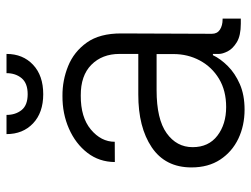

<svg xmlns="http://www.w3.org/2000/svg" viewBox="-112 -656 779 596"><g transform="rotate(-90 278.0 -357.5)"><path d="M236.2 11.7Q186.8 11.7 146.1 -7.6Q105.5 -27 81.1 -63.9Q56.8 -100.9 56.8 -153.1Q56.8 -234.4 119.3 -276.5Q181.8 -318.5 283.4 -318.2H409.1V-376.4Q409.1 -430.4 375.5 -463.8Q342 -497.2 279.8 -496.8Q212.4 -497.2 174.4 -465.4Q136.4 -433.6 136.4 -391.3L73.5 -391Q73.9 -439.6 102.1 -476.2Q130.3 -512.8 177 -533.4Q223.7 -554 278.8 -553.6Q327.1 -554 371.4 -536Q415.8 -518.1 444.4 -478Q473 -437.9 472.7 -370.7L471.6 -89.8Q471.6 -73.2 484.4 -64.8Q497.2 -56.5 516.7 -56.5H518.8V0H502.8Q465.9 0 445.5 -12.4Q425.1 -24.9 417.1 -40.8Q409.1 -56.8 409.1 -67.8V-86.6H405.2Q394.2 -63.2 371.6 -40.5Q349.1 -17.8 315.3 -3Q281.6 11.7 236.2 11.7ZM244.3 -45.5Q295.1 -45.5 331.9 -67.6Q368.6 -89.8 388.7 -127.1Q408.7 -164.4 408.7 -209.2V-261.4H296.5Q206.7 -261.4 163.2 -230.3Q119.7 -199.2 119.7 -149.5Q119.7 -100.1 155.2 -72.8Q190.7 -45.5 244.3 -45.5ZM349.4 -727.3H409.1Q409.1 -676.5 375.5 -644.9Q342 -613.3 284.1 -613.3Q226.9 -613.3 193.5 -644.9Q160.2 -676.5 160.2 -727.3H219.8Q219.8 -699.2 234.9 -680.4Q250 -661.6 284.1 -661.6Q318.2 -661.6 333.8 -680.4Q349.4 -699.2 349.4 -727.3Z"/></g></svg>

Font: Inter Zeller Light
Style: Regular
Weight: 300
Designer: Rasmus Andersson; Joe Bland
Foundry: zeller
Version: Version 3.015;git-dec3a8cb1